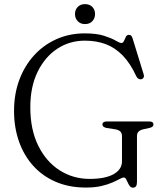

<svg xmlns="http://www.w3.org/2000/svg" viewBox="-20 -872 774 909"><path d="M628.5 -11.5Q628.5 3.5 623.8 10Q619 16.5 609.5 16.5Q600.5 16.5 594.8 9.2Q589 2 585 -7.5Q581 -17 576.8 -24.2Q572.5 -31.5 566 -31.5Q559 -31.5 545.8 -24.2Q532.5 -17 511.5 -7.8Q490.5 1.5 459.5 8.8Q428.5 16 386 16Q307.5 16 244.5 -11Q181.5 -38 137.5 -86.8Q93.5 -135.5 70 -201.8Q46.5 -268 46.5 -347Q46.5 -427 71.5 -494Q96.5 -561 141.5 -610.2Q186.5 -659.5 247.8 -686.8Q309 -714 381 -714Q437 -714 472.2 -702.8Q507.5 -691.5 527 -680Q546.5 -668.5 554.5 -668.5Q563 -668.5 567 -678.2Q571 -688 575.8 -697.5Q580.5 -707 590.5 -707Q597 -707 601 -703.2Q605 -699.5 608 -689.5L660.5 -519Q663 -510.5 659.2 -504Q655.5 -497.5 647 -496.5Q640.5 -496 634.8 -499.5Q629 -503 625.5 -510.5Q597.5 -571.5 561.5 -608.8Q525.5 -646 481 -662.8Q436.5 -679.5 382 -679.5Q309 -679.5 250.8 -641Q192.5 -602.5 158 -531.8Q123.5 -461 123.5 -364Q123.5 -258.5 161 -182.5Q198.5 -106.5 262.2 -65.8Q326 -25 405 -25Q440.5 -25 468.8 -30.5Q497 -36 516.8 -46.8Q536.5 -57.5 547 -73Q557.5 -88.5 557.5 -108.5V-227Q557.5 -241.5 549.8 -249.2Q542 -257 525 -260L485 -266Q475.5 -268 470.2 -272Q465 -276 465 -282.5Q465 -289.5 470.2 -293.2Q475.5 -297 485.5 -297H686Q696.5 -297 701.5 -293.2Q706.5 -289.5 706.5 -282.5Q706.5 -276.5 702.2 -272.8Q698 -269 688.5 -266.5L661 -260.5Q644.5 -257 636.5 -249.5Q628.5 -242 628.5 -227ZM382.5 -758Q361 -758 348 -771.8Q335 -785.5 335 -805.5Q335 -826 348 -839.2Q361 -852.5 382.5 -852.5Q404.5 -852.5 417.2 -839.2Q430 -826 430 -805.5Q430 -785.5 417.2 -771.8Q404.5 -758 382.5 -758Z"/></svg>

Font: Fraunces 48pt Soft Wonky Light
Style: Regular
Weight: 300
Version: Version 1.000;[b76b70a41]